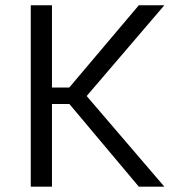

<svg xmlns="http://www.w3.org/2000/svg" viewBox="-20 -696 648 716"><path d="M497.6 -676.3H592.8L303.2 -337.9L592.8 0H497.6L238.8 -308.1H173.8V0H94.7V-676.3H173.8V-369.6H238.3Z"/></svg>

Font: Estedad-FD Regular
Style: FD-Regular
Weight: 400
Designer: Amin Abedi
Version: Version 7.3